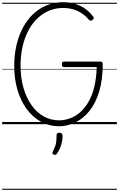

<svg xmlns="http://www.w3.org/2000/svg" viewBox="-20 -1135 1088 1755"><path d="M519 19Q430 19 355 -22Q280 -63 225 -137Q170 -211 140 -312Q110 -413 110 -533Q110 -619 125 -695.5Q140 -772 168 -837Q196 -902 235.5 -953.5Q275 -1005 325 -1041Q375 -1077 433.5 -1096Q492 -1115 557 -1115Q613 -1115 662 -1101Q711 -1087 753.5 -1058.5Q796 -1030 831 -984Q839 -975 837 -968Q835 -961 826 -953Q817 -946 809 -946Q801 -946 793 -954Q761 -992 724 -1015.5Q687 -1039 645.5 -1050.5Q604 -1062 556 -1062Q500 -1062 449.5 -1045Q399 -1028 355.5 -995.5Q312 -963 277.5 -916.5Q243 -870 218.5 -811Q194 -752 181 -682.5Q168 -613 168 -533Q168 -423 194.5 -332Q221 -241 268 -174Q315 -107 379.5 -71Q444 -35 519 -35Q569 -35 618 -52.5Q667 -70 710 -106.5Q753 -143 787 -200.5Q821 -258 841 -338Q861 -418 864 -522H565Q554 -522 550 -528Q546 -534 546 -548Q546 -561 550 -566.5Q554 -572 565 -572H897Q910 -572 914.5 -567Q919 -562 919 -549Q919 -403 886 -296Q853 -189 796 -119Q739 -49 667.5 -15Q596 19 519 19ZM471 278Q461 274 459.5 267.5Q458 261 464 248Q477 223 484 203Q491 183 494 160Q497 137 497 102Q497 91 502.5 84.5Q508 78 522 78Q537 78 544.5 86Q552 94 552 106Q552 133 546.5 161Q541 189 530 215.5Q519 242 503 266Q497 276 490 279.5Q483 283 471 278ZM0 590H1048V600H0ZM0 -20H1048V0H0ZM0 -505H1048V-500H0ZM0 -1110H1048V-1100H0Z"/></svg>

Font: Playwrite FR Moderne Guides
Style: Regular
Weight: 400
Designer: Veronika Burian, José Scaglione
Foundry: TypeTogether
Version: Version 1.003